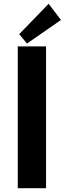

<svg xmlns="http://www.w3.org/2000/svg" viewBox="-20 -998 343 1018"><path d="M82 -816.9 237.8 -978 303.2 -892.1 123 -767.1ZM74.2 -752H224.1V0H74.2Z"/></svg>

Font: Sarala
Style: Bold
Weight: 700
Designer: Andres Torresi
Foundry: Huerta Tipografica
Version: Version 1.004;PS 001.003;hotconv 1.0.70;makeotf.lib2.5.58329